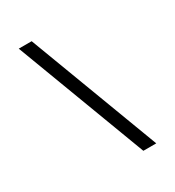

<svg xmlns="http://www.w3.org/2000/svg" viewBox="-205 -829 1009 1108"><g transform="rotate(-30 300.0 -275.0)"><path d="M421 160 93 -710H179L507 160Z"/></g></svg>

Font: Source Code Pro ExtraLight Medium
Style: Regular
Weight: 500
Monospace: yes
Version: Version 1.018;hotconv 1.0.116;makeotfexe 2.5.65601